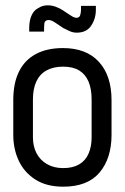

<svg xmlns="http://www.w3.org/2000/svg" viewBox="-20 -693 471 723"><path d="M285 -671V-656Q285 -646 282 -636Q279 -626 268 -626Q260 -626 249 -633Q238 -640 235 -642Q225 -649 215.5 -655Q206 -661 196 -665Q179 -673 159.5 -673Q140 -673 125 -663Q111 -656 103.5 -643.5Q96 -631 93 -617Q90 -603 90 -589V-574H146V-589Q146 -596 147 -604.5Q148 -613 155 -616Q162 -619 170.5 -616.5Q179 -614 186 -609Q193 -605 202.5 -598Q212 -591 219 -587Q231 -581 243 -575.5Q255 -570 269 -570Q306 -570 323.5 -596.5Q341 -623 341 -656V-671ZM400 -185V-316Q400 -408 352.5 -460Q305 -512 217 -512Q157 -512 115 -489.5Q73 -467 51.5 -423.5Q30 -380 30 -316V-185Q30 -132 50.5 -88Q71 -44 113 -17Q155 10 218 10Q310 10 355 -43.5Q400 -97 400 -185ZM325 -318V-176Q325 -141 313.5 -114.5Q302 -88 278 -74Q254 -60 218 -60Q183 -60 157 -75Q131 -90 117.5 -116Q104 -142 104 -176V-318Q104 -359 117 -386.5Q130 -414 155.5 -428Q181 -442 218 -442Q255 -442 278.5 -427.5Q302 -413 313.5 -385.5Q325 -358 325 -318Z"/></svg>

Font: Advent Pro Medium
Style: Regular
Weight: 500
Designer: VivaRado, Andreas Kalpakidis
Foundry: VivaRado, Andreas Kalpakidis
Version: Version 3.000